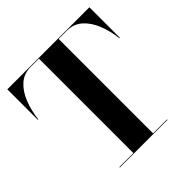

<svg xmlns="http://www.w3.org/2000/svg" viewBox="-194 -909 1068 1068"><g transform="rotate(-45 340.0 -375.0)"><path d="M152.5 -3.5H262.5V-746.5H198Q144.5 -746.5 107.8 -713.8Q71 -681 49.8 -627.2Q28.5 -573.5 21 -510H17.5V-750H663V-510H659.5Q652 -573.5 630.5 -627.2Q609 -681 572.2 -713.8Q535.5 -746.5 482 -746.5H417.5V-3.5H527.5V0H152.5Z"/></g></svg>

Font: Bodoni* 48pt
Style: Bold
Weight: 700
Version: Version 2.3